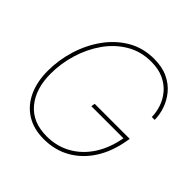

<svg xmlns="http://www.w3.org/2000/svg" viewBox="-193 -895 1063 1063"><g transform="rotate(45 338.0 -363.5)"><path d="M302.2 9.8Q223.1 9.8 166.7 -25.4Q110.4 -60.5 80.6 -124.5Q50.8 -188.5 50.8 -274.4Q50.8 -358.9 76.2 -441.2Q101.6 -523.4 149.7 -590.3Q197.8 -657.2 266.1 -697.3Q334.5 -737.3 420.9 -737.3Q484.9 -737.3 530.5 -715.3Q576.2 -693.4 605 -657.7Q633.8 -622.1 647.7 -580.6Q661.6 -539.1 661.6 -500H639.2Q638.7 -537.1 626 -575Q613.3 -612.8 586.7 -644.5Q560.1 -676.3 518.8 -695.6Q477.5 -714.8 420.4 -714.8Q339.4 -714.8 274.9 -676.5Q210.4 -638.2 165.5 -574.2Q120.6 -510.3 96.9 -432.1Q73.2 -354 73.2 -273.9Q73.2 -155.3 132.8 -84Q192.4 -12.7 303.2 -12.7Q381.8 -12.7 445.8 -48.6Q509.8 -84.5 552.5 -150.1Q595.2 -215.8 611.3 -305.7H359.9L363.8 -328.1H638.2L634.3 -305.7Q617.7 -210.4 572.3 -139.4Q526.9 -68.4 458 -29.3Q389.2 9.8 302.2 9.8Z"/></g></svg>

Font: Inter Display Thin
Style: Italic
Weight: 100
Italic angle: -9.39999°
Designer: Rasmus Andersson
Foundry: rsms
Version: Version 4.000;git-a52131595